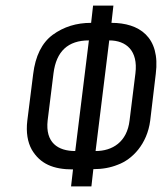

<svg xmlns="http://www.w3.org/2000/svg" viewBox="-20 -669 581 689"><path d="M308 0 315 -62C347 -62 376 -67 403 -78C455 -97 508 -152 519 -236L539 -404C556 -537 479 -587 380 -587L387 -649H314L307 -587C254 -587 209 -573 169 -544C130 -515 107 -468 99 -403L78 -236C73 -194 79 -159 94 -132C124 -81 171 -61 242 -61L235 0ZM172 -406C182 -485 224 -524 299 -524L250 -127C188 -127 142 -157 151 -237ZM323 -127 372 -524C433 -524 476 -487 466 -406L445 -237C436 -159 383 -127 323 -127Z"/></svg>

Font: Gamestation Condensed
Style: Italic
Weight: 400
Width: 3
Designer: Jonas Hecksher
Foundry: Jonas Hecksher, Playtypeª, e-types AS
Version: Version 1.003